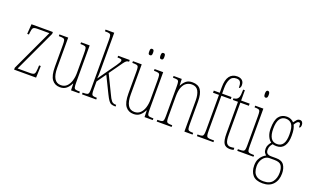

<svg xmlns="http://www.w3.org/2000/svg" viewBox="-101 -1324 3460 2118"><g transform="rotate(20 1629.0 -265.0)"><path d="M50 0V-22L278 -511H136Q97 -511 87 -497Q77 -483 73 -442L71 -420H51L59 -536H310V-514L82 -25H230Q269 -25 279 -39Q289 -53 291 -95L293 -138H313L308 0Z M590 10Q530 10 496 -34.5Q462 -79 462 -184V-443Q462 -477 458 -492.5Q454 -508 439 -512Q424 -516 391 -516H387V-536H490V-183Q490 -15 592 -15Q634 -15 661 -41.5Q688 -68 701 -111Q714 -154 714 -203V-426Q714 -468 711 -487Q708 -506 693.5 -511Q679 -516 644 -516H641V-536H742V-101Q742 -62 746 -45Q750 -28 765 -24Q780 -20 813 -20H815V0H718L716 -77H712Q694 -39 665 -14.5Q636 10 590 10Z M847 0V-20H854Q885 -20 899 -24.5Q913 -29 917 -45Q921 -61 921 -96V-664Q921 -699 917 -715Q913 -731 899 -735.5Q885 -740 854 -740H847V-760H949V-373Q949 -355 949 -327.5Q949 -300 948.5 -272Q948 -244 945 -222L1044 -362Q1077 -408 1095.5 -434.5Q1114 -461 1121 -475Q1128 -489 1128 -496Q1128 -508 1118 -512Q1108 -516 1076 -516V-536H1212V-516Q1194 -516 1182 -508Q1170 -500 1152.5 -476Q1135 -452 1101 -403L1043 -322L1144 -114Q1168 -61 1185.5 -40.5Q1203 -20 1234 -20H1241V0H1235Q1208 0 1190.5 -6.5Q1173 -13 1157.5 -34.5Q1142 -56 1120 -101L1025 -295L949 -188V-96Q949 -61 953 -45Q957 -29 970 -24.5Q983 -20 1011 -20H1014V0Z M1453 10Q1393 10 1359 -34.5Q1325 -79 1325 -184V-443Q1325 -477 1321 -492.5Q1317 -508 1302 -512Q1287 -516 1254 -516H1250V-536H1353V-183Q1353 -15 1455 -15Q1497 -15 1524 -41.5Q1551 -68 1564 -111Q1577 -154 1577 -203V-426Q1577 -468 1574 -487Q1571 -506 1556.5 -511Q1542 -516 1507 -516H1504V-536H1605V-101Q1605 -62 1609 -45Q1613 -28 1628 -24Q1643 -20 1676 -20H1678V0H1581L1579 -77H1575Q1557 -39 1528 -14.5Q1499 10 1453 10ZM1537 -662Q1525 -662 1519.5 -669.5Q1514 -677 1514 -698Q1514 -721 1519.5 -728.5Q1525 -736 1537 -736Q1549 -736 1554.5 -728.5Q1560 -721 1560 -698Q1560 -677 1554.5 -669.5Q1549 -662 1537 -662ZM1404 -662Q1391 -662 1386.5 -669.5Q1382 -677 1382 -698Q1382 -721 1386.5 -728.5Q1391 -736 1404 -736Q1416 -736 1421.5 -728.5Q1427 -721 1427 -698Q1427 -677 1421.5 -669.5Q1416 -662 1404 -662Z M1724 0V-20H1732Q1763 -20 1777 -24.5Q1791 -29 1795 -45Q1799 -61 1799 -96V-441Q1799 -476 1795 -492Q1791 -508 1777 -512Q1763 -516 1732 -516H1727V-536H1823L1826 -459H1828Q1847 -496 1874 -519Q1901 -542 1948 -542Q2016 -542 2046.5 -498.5Q2077 -455 2077 -363V-96Q2077 -61 2081 -45Q2085 -29 2098.5 -24.5Q2112 -20 2141 -20H2145V0H2049V-364Q2049 -434 2026.5 -475.5Q2004 -517 1950 -517Q1916 -517 1888 -499Q1860 -481 1843.5 -440.5Q1827 -400 1827 -333V-96Q1827 -61 1831 -45Q1835 -29 1849 -24.5Q1863 -20 1893 -20H1899V0Z M2196 0V-20H2213Q2238 -20 2250 -25.5Q2262 -31 2265.5 -48.5Q2269 -66 2269 -103V-511H2199V-536H2269V-601Q2269 -688 2300.5 -730Q2332 -772 2390 -772Q2426 -772 2448 -753.5Q2470 -735 2470 -697Q2470 -680 2463.5 -669Q2457 -658 2449 -658Q2449 -701 2437.5 -724Q2426 -747 2390 -747Q2338 -747 2317.5 -705Q2297 -663 2297 -600V-536H2407V-511H2297V-103Q2297 -66 2300.5 -48.5Q2304 -31 2316 -25.5Q2328 -20 2353 -20H2390V0Z M2586 10Q2535 10 2513.5 -22.5Q2492 -55 2492 -141V-511H2432V-530Q2468 -533 2482 -553Q2495 -570 2497 -596Q2499 -622 2500 -657H2520V-536H2620V-511H2520V-140Q2520 -65 2536.5 -40Q2553 -15 2584 -15Q2596 -15 2605.5 -16.5Q2615 -18 2628 -20V5Q2603 10 2586 10Z M2762 -658Q2752 -658 2746 -666Q2740 -674 2740 -698Q2740 -721 2746 -729.5Q2752 -738 2762 -738Q2772 -738 2778.5 -729.5Q2785 -721 2785 -698Q2785 -674 2778.5 -666Q2772 -658 2762 -658ZM2670 0V-20H2686Q2717 -20 2731 -24.5Q2745 -29 2749 -45Q2753 -61 2753 -96V-437Q2753 -473 2749.5 -489.5Q2746 -506 2733 -511Q2720 -516 2691 -516H2685V-536H2781V-96Q2781 -61 2785 -45Q2789 -29 2803 -24.5Q2817 -20 2847 -20H2860V0Z M3053 242Q2972 242 2936 199.5Q2900 157 2900 87Q2900 43 2914.5 13.5Q2929 -16 2949 -34Q2969 -52 2987 -61Q2975 -69 2965 -85Q2955 -101 2955 -130Q2955 -156 2966.5 -177Q2978 -198 2991 -213Q2966 -229 2948.5 -267Q2931 -305 2931 -357Q2931 -456 2964.5 -499Q2998 -542 3058 -542Q3085 -542 3107 -531Q3129 -520 3140 -506Q3154 -525 3168 -541Q3182 -557 3204 -557Q3223 -557 3232.5 -543.5Q3242 -530 3242 -512Q3242 -476 3221 -476Q3221 -504 3218 -516.5Q3215 -529 3200 -529Q3191 -529 3180.5 -519.5Q3170 -510 3155 -485Q3165 -466 3171 -438Q3177 -410 3177 -362Q3177 -283 3147 -239.5Q3117 -196 3058 -196Q3048 -196 3033.5 -197.5Q3019 -199 3011 -202Q2999 -188 2989.5 -170.5Q2980 -153 2980 -126Q2980 -96 2996.5 -83.5Q3013 -71 3044 -71H3101Q3167 -71 3193.5 -32Q3220 7 3220 67Q3220 146 3176.5 194Q3133 242 3053 242ZM3055 -220Q3149 -220 3149 -365Q3149 -451 3124.5 -484Q3100 -517 3053 -517Q3010 -517 2984.5 -481Q2959 -445 2959 -364Q2959 -294 2982.5 -257Q3006 -220 3055 -220ZM3054 217Q3128 217 3160 174Q3192 131 3192 67Q3192 14 3171.5 -16Q3151 -46 3089 -46H3032Q3002 -46 2978.5 -28Q2955 -10 2941.5 20Q2928 50 2928 86Q2928 122 2939 151.5Q2950 181 2977.5 199Q3005 217 3054 217Z"/></g></svg>

Font: Noto Serif Ethiopic ExtraCondensed Thin
Style: Regular
Weight: 100
Width: 2
Designer: Monotype Design Team
Foundry: Monotype Imaging Inc.
Version: Version 2.102; ttfautohint (v1.8.4.7-5d5b)